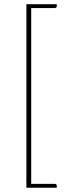

<svg xmlns="http://www.w3.org/2000/svg" viewBox="-20 -774 332 920"><path d="M129.5 -735.5V107H242Q252 107 252 116.5V125.5H106.5V-754H252V-745Q252 -735.5 242 -735.5Z"/></svg>

Font: Lato 2
Style: Regular
Weight: 200
Designer: Lukasz Dziedzic with Adam Twardoch and Botio Nikoltchev
Foundry: tyPoland Lukasz Dziedzic
Version: Version 2.015; 2015-08-06; http://www.latofonts.com/